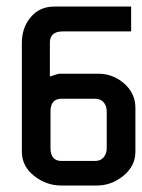

<svg xmlns="http://www.w3.org/2000/svg" viewBox="-20 -572 439 592"><path d="M133.8 -335.9Q158.2 -344.7 164.1 -344.7H283.7Q328.1 -344.7 362.8 -314.5Q397.5 -284.2 397.5 -239.3V-104.5Q397.5 -60.5 360.8 -30.3Q324.2 0 278.8 0H168.9Q122.6 0 85 -29.8Q47.4 -59.6 47.4 -104.5V-439.9Q47.4 -486.3 74.7 -519Q102.1 -551.8 147.5 -551.8H384.3V-475.1H173.3Q133.8 -475.1 133.8 -440.9ZM135.7 -115.2Q135.7 -75.7 169.9 -75.7H272.9Q290.5 -75.7 299.8 -87.2Q309.1 -98.6 309.1 -115.2V-228Q309.1 -245.1 299.8 -256.3Q290.5 -267.6 272.9 -267.6H169.9Q135.7 -267.6 135.7 -228Z"/></svg>

Font: Uroob
Style: Regular
Weight: 400
Designer: Hussain K H
Foundry: Swanthanthra Malayalam Computing(http://smc.org.in)
Version: Version 2.0.0+20200101